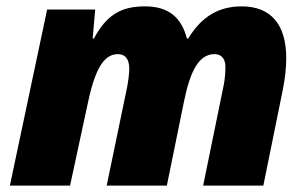

<svg xmlns="http://www.w3.org/2000/svg" viewBox="-20 -583 966 603"><path d="M11 0H200L258 -269C283 -383 314 -413 351 -413C371 -413 386 -400 386 -367C386 -351 382 -323 379 -308L315 0H504L558 -265C578 -363 606 -413 654 -413C675 -413 688 -399 688 -373C688 -345 684 -321 681 -308L618 0H807L868 -300C875 -335 879 -370 879 -400C879 -507 830 -563 739 -563C667 -563 613 -531 571 -462H567C550 -527 511 -563 435 -563C359 -563 314 -535 275 -462H271L279 -553H128Z"/></svg>

Font: Noto Sans Black
Style: Italic
Weight: 900
Italic angle: -12°
Designer: Monotype Design Team
Foundry: Monotype Imaging Inc.
Version: Version 2.013